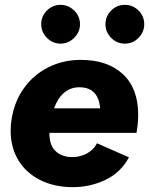

<svg xmlns="http://www.w3.org/2000/svg" viewBox="-20 -759 615 792"><path d="M24 -219Q24 -246 28 -269Q40 -342 80 -397Q120 -452 180.5 -482Q241 -512 313 -512Q423 -512 486.5 -453.5Q550 -395 550 -286Q550 -249 543 -211H184Q183 -161 209 -136Q235 -111 278 -111Q312 -111 339.5 -126.5Q367 -142 380 -168L512 -110Q478 -47 415 -17Q352 13 280 13Q204 13 145.5 -16.5Q87 -46 55.5 -98.5Q24 -151 24 -219ZM393 -312Q386 -399 307 -399Q271 -399 244.5 -376.5Q218 -354 203 -312ZM150 -659Q150 -692 173.5 -715.5Q197 -739 230 -739Q262 -739 286 -715.5Q310 -692 310 -659Q310 -627 286 -603Q262 -579 230 -579Q197 -579 173.5 -603Q150 -627 150 -659ZM495 -739Q528 -739 551.5 -715.5Q575 -692 575 -659Q575 -627 551.5 -603Q528 -579 495 -579Q462 -579 438.5 -603Q415 -627 415 -659Q415 -692 438.5 -715.5Q462 -739 495 -739Z"/></svg>

Font: Oak Sans ExtraBold
Style: Italic
Weight: 800
Italic angle: -9.49998°
Foundry: Erik Kennedy, Walven
Version: Version 1.000